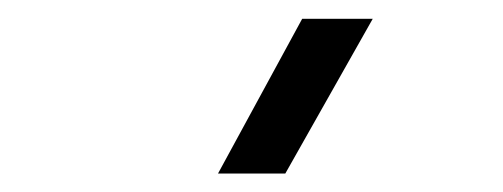

<svg xmlns="http://www.w3.org/2000/svg" viewBox="-20 -800 540 206"><path d="M304.2 -779.8H379.9L286.1 -613.8H213.9Z"/></svg>

Font: Cooper Hewitt
Style: Book
Weight: 705
Designer: Village Type and Design LLC
Foundry: Cooper Hewitt Smithsonian Design Museum
Version: 1.000